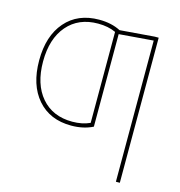

<svg xmlns="http://www.w3.org/2000/svg" viewBox="-110 -628 887 946"><g transform="rotate(15 333.5 -155.0)"><path d="M566 -520H586V220H566V-500L391 -486V-14Q343 10 281 10Q172 10 109 -62.5Q46 -135 46 -260Q46 -385 109 -457.5Q172 -530 281 -530Q344 -530 390 -506ZM281 -10Q332 -10 371 -28V-492Q332 -510 281 -510Q181 -510 123.5 -443Q66 -376 66 -260Q66 -144 123.5 -77Q181 -10 281 -10Z"/></g></svg>

Font: M PLUS 1p Thin
Style: Regular
Weight: 250
Version: Version 1.062